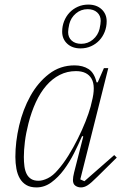

<svg xmlns="http://www.w3.org/2000/svg" viewBox="-20 -805 554 837"><path d="M139 12Q112 12 94.5 1.5Q77 -9 66.5 -27Q56 -45 51.5 -69.5Q47 -94 47 -121Q47 -187 63.5 -257.5Q80 -328 112.5 -386.5Q145 -445 193.5 -482.5Q242 -520 305 -520Q341 -520 366 -504Q391 -488 401 -446H406L433 -508H452L330 -23L348 -15L478 -129L489 -118L405 -35Q376 -6 361.5 3Q347 12 333 12Q319 12 308.5 4.5Q298 -3 298 -20Q298 -33 303 -53L343 -210L338 -212Q323 -177 303 -137.5Q283 -98 258.5 -65Q234 -32 204 -10Q174 12 139 12ZM148 -17Q166 -17 188.5 -28Q211 -39 232 -64Q256 -91 278 -126.5Q300 -162 319 -200Q338 -238 352.5 -274.5Q367 -311 375 -340L380 -361Q398 -429 379 -462Q360 -495 311 -495Q273 -495 240.5 -478.5Q208 -462 182 -432Q156 -402 136.5 -360Q117 -318 104 -267Q93 -224 88.5 -187Q84 -150 84 -121Q84 -99 86.5 -80Q89 -61 96 -47Q103 -33 115.5 -25Q128 -17 148 -17ZM334 -614Q363 -614 385 -632.5Q407 -651 414 -679Q419 -702 419 -714Q419 -737 403.5 -751Q388 -765 362 -765Q333 -765 311 -746.5Q289 -728 282 -700Q277 -677 277 -665Q277 -642 292.5 -628Q308 -614 334 -614ZM331 -594Q295 -594 273 -614.5Q251 -635 251 -667Q251 -691 259.5 -712.5Q268 -734 283 -750Q298 -766 319 -775.5Q340 -785 365 -785Q401 -785 423 -764.5Q445 -744 445 -712Q445 -688 436.5 -666.5Q428 -645 413 -629Q398 -613 377 -603.5Q356 -594 331 -594Z"/></svg>

Font: IBM Plex Serif ExtLt
Style: Italic
Weight: 200
Italic angle: -14°
Designer: Mike Abbink, Paul van der Laan, Pieter van Rosmalen
Foundry: Bold Monday
Version: Version 3.001